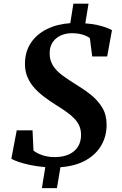

<svg xmlns="http://www.w3.org/2000/svg" viewBox="-20 -874 646 1015"><path d="M201.5 120.5 219.5 9.5Q176.5 6 139.5 -1.8Q102.5 -9.5 76.2 -18.8Q50 -28 40 -35.5L68.5 -185H152L157 -78Q176.5 -62.5 206 -53Q235.5 -43.5 268.5 -43.5Q314 -43.5 345.2 -58.2Q376.5 -73 392.5 -99.2Q408.5 -125.5 408.5 -160.5Q408.5 -186.5 399.8 -207.2Q391 -228 374 -246.2Q357 -264.5 332.2 -282Q307.5 -299.5 276 -319Q245.5 -338.5 216.2 -360Q187 -381.5 163.5 -407.2Q140 -433 126 -464.5Q112 -496 112 -535.5Q112 -600.5 143 -647Q174 -693.5 228.2 -720.2Q282.5 -747 351.5 -751.5L368 -854.5H448L431 -750.5Q465.5 -748 492.8 -742Q520 -736 539.8 -728.8Q559.5 -721.5 572 -714.5L546.5 -575.5H467.5L455 -672.5Q439 -684.5 414.8 -691.5Q390.5 -698.5 360.5 -698.5Q336 -698.5 314.5 -691.5Q293 -684.5 276.8 -671Q260.5 -657.5 251.5 -637.8Q242.5 -618 242.5 -592.5Q242.5 -555.5 259.8 -527.8Q277 -500 309.2 -476Q341.5 -452 385.5 -425Q426 -400.5 462 -371.5Q498 -342.5 520.8 -304.8Q543.5 -267 543.5 -215Q544 -156 516.5 -107.2Q489 -58.5 434.5 -27.2Q380 4 299.5 10L281 120.5Z"/></svg>

Font: Merriweather 28pt
Style: Bold Italic
Weight: 700
Italic angle: -7.8°
Version: Version 2.101